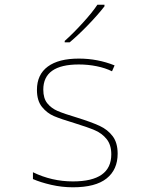

<svg xmlns="http://www.w3.org/2000/svg" viewBox="-20 -786 640 816"><path d="M120 -25V-54Q200 -15 290 -15Q453 -15 453 -130Q453 -170 433.5 -194.5Q414 -219 384 -232Q354 -245 299 -262Q239 -280 209.5 -292.5Q180 -305 158.5 -331.5Q137 -358 137 -404Q137 -469 183 -503Q229 -537 315 -537Q395 -537 467 -508L456 -483Q428 -497 391 -504.5Q354 -512 315 -512Q164 -512 164 -405Q164 -368 181 -347Q198 -326 224.5 -314.5Q251 -303 308 -286Q369 -267 403.5 -251Q438 -235 459 -207Q480 -179 480 -133Q480 -65 433 -27.5Q386 10 290 10Q243 10 197.5 -0.5Q152 -11 120 -25ZM255 -612Q290 -643 331.5 -688.5Q373 -734 394 -766H424V-759Q396 -723 355 -680.5Q314 -638 276 -606H255Z"/></svg>

Font: Noto Sans Mono UI Thin
Style: Regular
Weight: 250
Monospace: yes
Designer: Monotype Design team
Foundry: Monotype Imaging Inc.
Version: Version 1.000